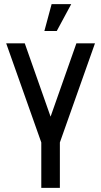

<svg xmlns="http://www.w3.org/2000/svg" viewBox="-20 -910 490 930"><path d="M180 0V-220L10 -700H100L225 -345L350 -700H440L270 -220V0ZM195 -760 230 -890H325L255 -760Z"/></svg>

Font: Cuprum
Style: Regular
Weight: 400
Designer: Jovanny Lemonad
Foundry: Jovanny Lemonad
Version: Version 3.000